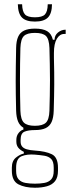

<svg xmlns="http://www.w3.org/2000/svg" viewBox="-20 -739 338 899"><path d="M143.5 140Q96.5 140 66 124Q35.5 108 35.5 60Q35.5 56 35.5 52.8Q35.5 49.5 35.5 46Q35.5 14.5 54.5 -1Q73.5 -16.5 91.5 -20V-28Q73.5 -37 65 -48.2Q56.5 -59.5 56.5 -76Q56.5 -78.5 56.5 -80.2Q56.5 -82 56.5 -84Q56.5 -103.5 67.5 -116.8Q78.5 -130 89.5 -132V-141Q72.5 -151 64.5 -170.2Q56.5 -189.5 55.5 -220Q54.5 -262.5 54 -295.2Q53.5 -328 53.5 -359.5Q53.5 -391 54 -427.5Q54.5 -464 55.5 -514Q56 -546.5 64.8 -566.5Q73.5 -586.5 92.8 -595.8Q112 -605 143.5 -605Q181 -605 201 -593Q221 -581 227.5 -553H235.5Q235.5 -573.5 251.5 -586.8Q267.5 -600 287.5 -600V-580H280.5Q259.5 -580 246 -557.2Q232.5 -534.5 232.5 -491V-468Q233.5 -430.5 233.8 -400.8Q234 -371 234 -343.8Q234 -316.5 233.2 -286.8Q232.5 -257 231.5 -220Q230.5 -188 221.8 -168.2Q213 -148.5 194 -139.2Q175 -130 143.5 -130Q113 -130 94.8 -122.5Q76.5 -115 76.5 -84V-76Q76.5 -61.5 83.8 -52.8Q91 -44 105.8 -39.8Q120.5 -35.5 143.5 -34Q193 -31 222.2 -17Q251.5 -3 251.5 46Q251.5 49.5 251.5 52.8Q251.5 56 251.5 60Q251.5 92 237.8 109.2Q224 126.5 199.5 133.2Q175 140 143.5 140ZM143.5 121Q167.5 121 187.5 117.5Q207.5 114 219.5 101.2Q231.5 88.5 231.5 61Q231.5 57 231.5 53.2Q231.5 49.5 231.5 46Q231.5 17.5 219.8 5.5Q208 -6.5 188 -9.8Q168 -13 143.5 -15Q107 -18 81.2 -7.5Q55.5 3 55.5 46Q55.5 49.5 55.5 53.2Q55.5 57 55.5 61Q55.5 88.5 67.5 101.2Q79.5 114 99.5 117.5Q119.5 121 143.5 121ZM143.5 -150Q179.5 -150 194.8 -164.5Q210 -179 211.5 -220Q212.5 -254 213.2 -290.2Q214 -326.5 214 -364Q214 -401.5 213.2 -439.2Q212.5 -477 211.5 -514Q210 -556 195.2 -570.5Q180.5 -585 143.5 -585Q107 -585 92 -570.5Q77 -556 75.5 -514Q74.5 -477 74 -439.2Q73.5 -401.5 73.5 -364Q73.5 -326.5 74 -290.2Q74.5 -254 75.5 -220Q77 -179 92.2 -164.5Q107.5 -150 143.5 -150ZM143.5 -638Q101.5 -638 83 -656.8Q64.5 -675.5 63.5 -719H83.5Q84.5 -684.5 97.2 -671.2Q110 -658 143.5 -658Q177.5 -658 190.2 -671.2Q203 -684.5 203.5 -719H223.5Q223 -675.5 204.2 -656.8Q185.5 -638 143.5 -638Z"/></svg>

Font: Big Shoulders Display SC Thin
Style: Regular
Weight: 100
Designer: Patric King
Foundry: XO Type Co
Version: Version 2.002